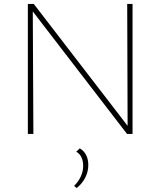

<svg xmlns="http://www.w3.org/2000/svg" viewBox="-20 -678 813 972"><path d="M651 -658V0H623L146 -620L149 0H121V-658H151L626 -41L624 -658ZM427 158Q427 191 411.5 221.5Q396 252 368 274L355 263Q376 243 388.5 216.5Q401 190 401 163Q401 110 366 90L384 73Q427 99 427 158Z"/></svg>

Font: Ysabeau Infant Extralight
Style: Regular
Weight: 200
Designer: Christian Thalmann (Catharsis Fonts)
Version: Version 0.003